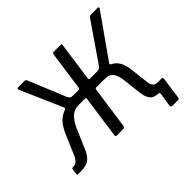

<svg xmlns="http://www.w3.org/2000/svg" viewBox="-194 -991 1372 1372"><g transform="rotate(-45 491.5 -305.5)"><path d="M828 131Q813 131 814 117L830 8Q831 -1 820 -2L838 -62H912Q924 -62 922 -48L899 117Q898 125 894.5 128Q891 131 883 131ZM7 0Q-4 0 -2 -11L3 -52Q4 -57 7.5 -59.5Q11 -62 16 -62Q40 -62 54.5 -75Q69 -88 80 -113L142 -258Q173 -334 218 -367.5Q263 -401 330 -403L350 -423H433Q444 -423 446 -435L487 -728Q489 -742 501 -742H570Q582 -742 580 -729L539 -435Q537 -423 549 -423H639L659 -403Q701 -402 731 -387.5Q761 -373 779.5 -341.5Q798 -310 804 -257L821 -113Q825 -87 837.5 -74.5Q850 -62 874 -62Q884 -62 884 -52L879 -11Q878 0 867 0H843Q781 0 758.5 -23.5Q736 -47 730 -101L713 -244Q707 -297 686.5 -322Q666 -347 618 -347H535Q527 -347 525 -339L479 -15Q478 0 461 0H399Q391 0 388 -3.5Q385 -7 386 -14L432 -339Q434 -347 425 -347H361Q314 -347 284.5 -320.5Q255 -294 230 -238L170 -99Q149 -46 120 -23Q91 0 34 0ZM373 -379 265 -392Q272 -395 273 -399.5Q274 -404 270 -413L132 -729Q130 -734 132.5 -738Q135 -742 142 -742H203Q218 -742 222 -733L340 -447Q346 -435 353.5 -429Q361 -423 377 -423ZM616 -379 623 -423Q638 -423 646 -429Q654 -435 663 -449L857 -731Q863 -742 879 -742H945Q952 -742 954 -738Q956 -734 952 -728L727 -409Q722 -403 722 -397.5Q722 -392 728 -389Z"/></g></svg>

Font: Libre Franklin
Style: Italic
Weight: 400
Italic angle: -8°
Designer: Pablo Impallari, Rodrigo Fuenzalida, Nhung Nguyen
Foundry: Impallari Type
Version: Version 3.000